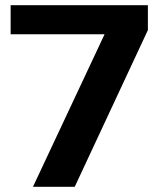

<svg xmlns="http://www.w3.org/2000/svg" viewBox="-20 -720 611 740"><path d="M423 -673 496 -588H21V-700H550V-604L268 0H107Z"/></svg>

Font: Pathway Extreme 8pt Thin 12pt
Style: Bold
Weight: 700
Version: Version 1.001;gftools[0.9.26]